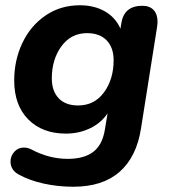

<svg xmlns="http://www.w3.org/2000/svg" viewBox="-20 -520 651 730"><path d="M52 144Q20 127 20 94Q20 73 34.5 57Q49 41 71 41Q85 41 99 48Q166 84 238 84Q298 84 333 58.5Q368 33 378 -23L389 -89Q364 -52 322 -32Q280 -12 231 -12Q141 -12 87.5 -66Q34 -120 34 -214Q34 -291 65 -356.5Q96 -422 153 -461Q210 -500 284 -500Q338 -500 378.5 -477Q419 -454 438 -411L441 -430Q451 -498 521 -498Q549 -498 564 -482Q579 -466 579 -437Q579 -430 577 -416L516 -31Q499 77 434.5 133.5Q370 190 259 190Q200 190 146 178Q92 166 52 144ZM412 -291Q412 -339 385.5 -366.5Q359 -394 311 -394Q250 -394 213.5 -344Q177 -294 177 -222Q177 -174 203 -146.5Q229 -119 277 -119Q339 -119 375.5 -169Q412 -219 412 -291Z"/></svg>

Font: SN Pro Bold
Style: Bold Italic
Weight: 700
Italic angle: -9°
Designer: Tobias Whetton
Foundry: Supernotes
Version: Version 1.003